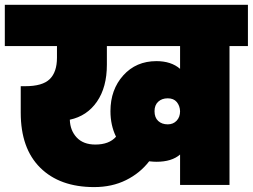

<svg xmlns="http://www.w3.org/2000/svg" viewBox="-31 -760 1039 789"><path d="M658.2 -249Q680.7 -249 694.8 -263.9Q709 -278.8 709 -303.2Q708 -325.7 695.3 -340.8Q682.6 -356 658.2 -356Q634.3 -356 619.1 -342Q604 -328.1 604 -303.2Q604 -276.9 619.1 -262.9Q634.3 -249 658.2 -249ZM611.8 -95.2Q599.6 -95.2 582 -97.2Q544.4 -48.3 486.8 -19.8Q429.2 8.8 356 8.8Q214.8 8.8 134.5 -70.6Q54.2 -149.9 54.2 -296.9V-405.8H73.2Q143.6 -405.8 173.3 -434.8Q203.1 -463.9 203.1 -522.9V-570.8H-11.2V-740.2H987.8V-570.8H912.1V0H709V-125Q674.8 -95.2 611.8 -95.2ZM360.8 -166Q417.5 -166 445.8 -198.2Q422.9 -245.1 422.9 -303.2Q422.9 -391.6 475.6 -450.2Q528.3 -508.8 611.8 -508.8Q672.4 -508.8 709 -477.1V-570.8H408.2V-494.1Q408.2 -401.4 367.4 -342.3Q326.7 -283.2 255.9 -268.1Q257.3 -223.6 284.4 -194.8Q311.5 -166 360.8 -166Z"/></svg>

Font: SVN-Poppins Black
Style: Regular
Weight: 900
Designer: Ninad Kale (Devanagari), Jonny Pinhorn (Latin)
Foundry: Indian Type Foundry
Version: Version 3.002 2017